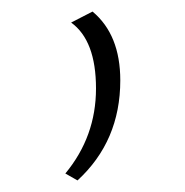

<svg xmlns="http://www.w3.org/2000/svg" viewBox="-20 -136 320 332"><path d="M114 176 93 164Q146 100 146 17Q146 -66 103 -97L140 -116Q188 -76 188 3Q188 108 114 176Z"/></svg>

Font: EauTest Light
Style: Regular
Weight: 300
Designer: Christian Thalmann (Catharsis Fonts)
Version: Version 0.001;PS 000.001;hotconv 1.0.88;makeotf.lib2.5.64775